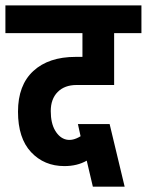

<svg xmlns="http://www.w3.org/2000/svg" viewBox="-32 -701 551 721"><path d="M255.4 -381.8Q210.7 -381.8 184.6 -355.6Q158.6 -329.3 158.6 -283.9Q158.6 -238.5 175.1 -210.7Q191.6 -182.9 216.3 -177Q241.1 -171.2 270.6 -189.4L260.6 -235H379.7L436.1 0H316.7L293.7 -97.7Q258 -77.3 209.8 -77.3Q133.8 -77.3 84.7 -129.7Q35.6 -182 35.6 -281.7Q35.6 -381.4 93.2 -434.4Q150.7 -487.4 252 -487.4H277.6V-576.5H-11.7V-680.7H499.1V-576.5H396.6V-381.8Z"/></svg>

Font: Puralecka Narrow
Style: Bold
Weight: 700
Designer: Hector Gatti, Marcela Romero, Pablo Cosgaya and Nicolas Silva
Version: Version 1.004;PS 001.004;hotconv 1.0.70;makeotf.lib2.5.58329